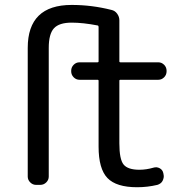

<svg xmlns="http://www.w3.org/2000/svg" viewBox="-20 -785 778 794"><path d="M478.5 -455.1Q473.6 -455.1 473.6 -451.2V-192.4Q473.6 -126 491.2 -104.5Q508.8 -83 556.6 -83Q585 -83 615.2 -91.8Q627.9 -95.7 640.1 -89.4Q652.3 -83 655.3 -69.3L656.2 -64.5Q658.2 -56.6 656.7 -49.8Q655.3 -43 652.3 -37.1Q649.4 -31.2 643.6 -26.9Q637.7 -22.5 630.9 -20.5Q589.8 -10.7 546.9 -10.7Q460.9 -10.7 424.3 -48.8Q387.7 -86.9 387.7 -178.7V-451.2Q387.7 -455.1 382.8 -455.1H308.6Q294.9 -455.1 284.7 -465.3Q274.4 -475.6 274.4 -490.2V-492.2Q274.4 -506.8 284.7 -517.1Q294.9 -527.3 308.6 -527.3H382.8Q387.7 -527.3 387.7 -531.2V-673.8Q387.7 -678.7 383.8 -679.7Q323.2 -691.4 276.4 -691.4Q224.6 -691.4 203.1 -668Q181.6 -644.5 181.6 -586.9V-54.7Q181.6 -41 171.4 -30.8Q161.1 -20.5 146.5 -20.5H128.9Q115.2 -20.5 105 -30.8Q94.7 -41 94.7 -54.7V-586.9Q94.7 -764.6 276.4 -764.6Q359.4 -764.6 440.4 -744.1Q455.1 -741.2 464.4 -728.5Q473.6 -715.8 473.6 -701.2V-531.2Q473.6 -527.3 478.5 -527.3H634.8Q648.4 -527.3 658.7 -517.1Q668.9 -506.8 668.9 -492.2V-490.2Q668.9 -475.6 658.7 -465.3Q648.4 -455.1 634.8 -455.1Z"/></svg>

Font: Gen Jyuu GothicL Regular
Style: Regular
Weight: 400
Designer: [Source Han Sans]
Ryoko NISHIZUKA  (kana & ideographs); Paul D. Hunt (Latin, Greek & Cyrillic); Wenlong ZHANG  (bopomofo
Version: Version 1.002.20150607